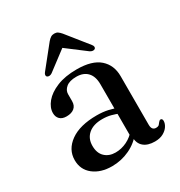

<svg xmlns="http://www.w3.org/2000/svg" viewBox="-165 -798 869 926"><g transform="rotate(-30 270.0 -335.0)"><path d="M347.5 -61V-71L341 -74V-359.5Q341 -403 319.2 -426Q297.5 -449 258 -449Q220 -449 201 -433.2Q182 -417.5 182 -396V-357Q182 -332.5 166.2 -319.5Q150.5 -306.5 123 -306.5Q98.5 -306.5 85.8 -319.2Q73 -332 73 -353Q73 -383.5 97 -412.5Q121 -441.5 166.5 -460.2Q212 -479 277.5 -479Q362.5 -479 403.8 -442.5Q445 -406 445 -344.5V-74Q445 -58 451.2 -50.5Q457.5 -43 468.5 -43Q481 -43 486.2 -48.5Q491.5 -54 495.5 -60Q498 -63 500.8 -65.2Q503.5 -67.5 507 -67.5Q512 -67.5 514.5 -63.8Q517 -60 517 -54Q517 -39.5 507.2 -24.5Q497.5 -9.5 478.5 1Q459.5 11.5 431.5 11.5Q392 11.5 369.8 -7.2Q347.5 -26 347.5 -61ZM50.5 -104Q50.5 -163 103.2 -200.8Q156 -238.5 250 -238.5Q284 -238.5 312.2 -232.2Q340.5 -226 362 -216L354 -189.5Q333.5 -198 311.8 -203.8Q290 -209.5 264 -209.5Q214.5 -209.5 186.8 -185.8Q159 -162 159 -121Q159 -80.5 181.8 -59Q204.5 -37.5 240.5 -37.5Q273.5 -37.5 304.2 -52.5Q335 -67.5 357 -95.5L367.5 -72.5Q338 -32.5 291.5 -10.5Q245 11.5 193 11.5Q130 11.5 90.2 -19.8Q50.5 -51 50.5 -104ZM290 -618.5H249.5L375.5 -523Q383.5 -518 390.5 -517.5Q397.5 -517 402.5 -520.5Q406.5 -524 406.5 -530Q406.5 -536 400.5 -543.5L306 -661.5Q297 -672 289.2 -677.2Q281.5 -682.5 270 -682.5Q258.5 -682.5 250.2 -677.2Q242 -672 233 -661.5L138.5 -543.5Q132.5 -536 132.5 -530Q132.5 -524 136.5 -520.5Q142 -517 149 -517.5Q156 -518 163.5 -523Z"/></g></svg>

Font: Fraunces 17pt
Style: Regular
Weight: 400
Version: Version 1.000;[b76b70a41]